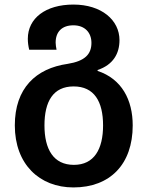

<svg xmlns="http://www.w3.org/2000/svg" viewBox="-20 -572 647 842"><path d="M302 250C463 250 562 148 562 -22C562 -134 514 -226 408 -261V-265C477 -288 504 -338 504 -396C504 -484 425 -552 302 -552C180 -552 102 -492 102 -402C102 -386 104 -371 108 -354H228C226 -365 224 -375 224 -385C224 -432 251 -461 302 -461C352 -461 381 -429 381 -384C381 -334 352 -304 277 -292C137 -272 45 -185 45 -22C45 148 153 250 302 250ZM304 151C214 151 175 82 175 -22C175 -127 213 -193 303 -193C393 -193 432 -127 432 -22C432 82 393 151 304 151Z"/></svg>

Font: Noto Sans Georgian SemiBold
Style: Regular
Weight: 600
Designer: Monotype Design Team, Akaki Razmadze
Foundry: Google LLC
Version: Version 2.005